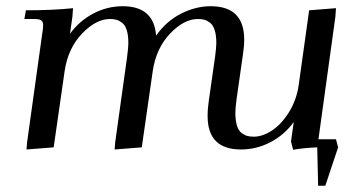

<svg xmlns="http://www.w3.org/2000/svg" viewBox="-20 -472 1146 615"><path d="M58.1 -411.1 63 -439Q150.4 -439 213.9 -445.8L211.9 -418L204.1 -363.8Q234.9 -405.8 279.5 -429Q324.2 -452.1 373 -452.1Q473.1 -452.1 480 -357.9Q512.7 -404.3 559.8 -428.2Q606.9 -452.1 654.8 -452.1Q762.2 -452.1 762.2 -345.2Q762.2 -323.2 757.8 -294.9L737.8 -154.8Q733.9 -124.5 733.9 -110.8Q733.9 -85.9 739 -69.6Q744.1 -53.2 753.7 -46.1Q763.2 -39.1 772 -36.6Q780.8 -34.2 793 -34.2Q820.8 -34.2 850.8 -53.7Q880.9 -73.2 905.5 -112.5Q930.2 -151.9 937 -201.2L970.2 -439L1056.2 -445.8L1054.2 -418L1000 -25.9H1056.2L1063 0L1022 123H999L996.1 0Q949.2 2 918.9 7.8L912.1 -19L920.9 -81.1Q890.1 -39.1 845.5 -16.1Q800.8 6.8 752 6.8Q645 6.8 645 -100.1Q645 -124.5 648.9 -149.9L668.9 -290Q672.9 -320.3 672.9 -334Q672.9 -358.9 667.7 -375.2Q662.6 -391.6 653.1 -398.9Q643.6 -406.2 634.8 -408.7Q626 -411.1 613.8 -411.1Q569.3 -411.1 524.7 -364.3Q480 -317.4 469.2 -244.1L434.1 0L347.2 6.8L349.1 -17.1L387.2 -290Q391.1 -320.3 391.1 -334Q391.1 -358.9 386 -375.2Q380.9 -391.6 371.3 -398.9Q361.8 -406.2 353 -408.7Q344.2 -411.1 332 -411.1Q287.6 -411.1 242.7 -364.3Q197.8 -317.4 187 -244.1L151.9 0L64.9 6.8L66.9 -17.1L115.2 -363.8Q118.2 -380.9 118.2 -391.1Q118.2 -402.8 111.8 -407Q105.5 -411.1 87.9 -411.1Z"/></svg>

Font: Dihjauti S
Style: Bold Italic
Weight: 700
Italic angle: -9°
Designer: T. Christopher White
Version: Version 3.0.0